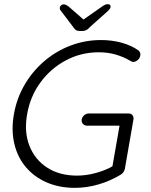

<svg xmlns="http://www.w3.org/2000/svg" viewBox="-20 -905 734 935"><path d="M344.7 9.8Q267.6 9.8 206.5 -17.1Q145.5 -43.9 105 -92.3Q64.5 -140.6 49.3 -207Q34.2 -273.4 47.9 -349.6Q61.5 -426.8 100.1 -492.7Q138.7 -558.6 195.8 -607.4Q252.9 -656.2 323.7 -683.1Q394.5 -710 471.7 -710Q524.4 -710 571.3 -697.3Q618.2 -684.6 653.3 -660.2Q659.2 -655.3 662.1 -648.4Q665 -641.6 663.1 -634.8Q661.1 -621.1 650.4 -612.3Q639.6 -603.5 629.9 -603.5Q625 -603.5 620.6 -605.5Q616.2 -607.4 613.3 -609.4Q582 -627.9 543.9 -639.2Q505.9 -650.4 460.9 -650.4Q375 -650.4 301.3 -611.3Q227.5 -572.3 177.2 -503.9Q127 -435.5 112.3 -349.6Q96.7 -263.7 123 -195.8Q149.4 -127.9 209.5 -88.9Q269.5 -49.8 355.5 -49.8Q400.4 -49.8 448.2 -63Q496.1 -76.2 532.2 -97.7L524.4 -77.1L564.5 -306.6L577.1 -293H404.3Q391.6 -293 383.8 -301.8Q376 -310.5 377.9 -323.2Q380.9 -336.9 391.1 -344.7Q401.4 -352.5 414.1 -352.5H605.5Q618.2 -352.5 625 -344.2Q631.8 -335.9 629.9 -323.2L587.9 -82Q585.9 -74.2 581.1 -66.9Q576.2 -59.6 568.4 -54.7Q518.6 -24.4 460.9 -7.3Q403.3 9.8 344.7 9.8ZM375 -801.8 475.6 -872.1Q484.4 -878.9 491.7 -881.8Q499 -884.8 504.9 -884.8Q512.7 -884.8 516.1 -880.4Q519.5 -876 518.6 -870.1Q517.6 -866.2 515.1 -862.3Q512.7 -858.4 507.8 -853.5L416 -771.5Q409.2 -762.7 399.9 -758.3Q390.6 -753.9 379.9 -753.9H369.1Q358.4 -753.9 351.1 -757.8Q343.8 -761.7 337.9 -771.5L276.4 -852.5Q272.5 -857.4 271.5 -861.3Q270.5 -865.2 271.5 -869.1Q272.5 -875 277.8 -879.4Q283.2 -883.8 290 -883.8Q300.8 -883.8 315.4 -872.1L392.6 -804.7Z"/></svg>

Font: Quicksand
Style: Italic
Weight: 400
Designer: Andrew Paglinawan
Foundry: Andrew Paglinawan
Version: Version 3.006